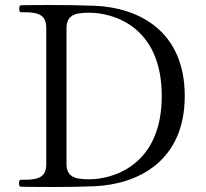

<svg xmlns="http://www.w3.org/2000/svg" viewBox="-20 -747 822 768"><path d="M64 0C64 0 122 1 193 1C252 1 314 0 358 -2C533 -10 719 -103 719 -363C719 -625 533 -717 358 -724C309 -726 239 -727 176 -727C113 -727 64 -726 64 -726C59 -726 57 -721 57 -712C57 -703 59 -698 64 -698H80C138 -698 165 -684 165 -635V-90C165 -42 138 -28 80 -28H64C58 -28 56 -23 56 -14C56 -5 58 0 64 0ZM331 -30C271 -30 246 -46 246 -92V-633C246 -680 271 -696 331 -696H339C428 -696 627 -645 627 -363C627 -83 428 -30 339 -30Z"/></svg>

Font: Shippori Mincho OTF
Style: Regular
Weight: 400
Designer: FONTDASU
Foundry: FONTDASU / Google Inc. / but / Adobe
Version: Version 3.300;hotconv 1.0.109;makeotfexe 2.5.65596